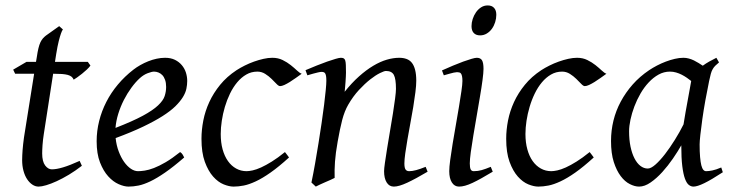

<svg xmlns="http://www.w3.org/2000/svg" viewBox="-20 -671 2707 711"><path d="M283.2 -57.1Q259.3 -38.6 235.4 -24.2Q211.4 -9.8 189.9 0Q168.5 9.8 151.1 14.9Q133.8 20 123 20Q110.8 20 99.9 12.7Q88.9 5.4 80.3 -7.6Q71.8 -20.5 66.9 -38.6Q62 -56.6 62 -78.1Q62 -87.4 62.5 -96.7Q63 -106 63.7 -116Q64.5 -126 65.7 -137.2Q66.9 -148.4 68.8 -162.1L106.4 -397.9H36.1L28.8 -413.1L78.1 -441.9H113.3L116.2 -459Q119.1 -479 122.3 -492.2Q125.5 -505.4 129.6 -514.2Q133.8 -522.9 138.7 -528.6Q143.6 -534.2 149.9 -539.1L199.2 -574.2L212.9 -562Q209.5 -557.6 205.6 -546.4Q202.1 -536.6 197.5 -518.6Q192.9 -500.5 188 -470.2L183.6 -441.9H305.2L314.9 -428.2Q310.1 -421.4 301.5 -413.3Q293 -405.3 283.7 -397.9Q274.4 -390.6 265.9 -384.5Q257.3 -378.4 252.9 -376Q250 -382.8 244.9 -387Q239.7 -391.1 231 -393.6Q222.2 -396 209.2 -397Q196.3 -397.9 178.2 -397.9H176.8L142.1 -173.8Q140.6 -164.6 139.4 -154.1Q138.2 -143.6 137.5 -134Q136.7 -124.5 136.5 -116.2Q136.2 -107.9 136.2 -103Q136.2 -72.8 147.2 -58.3Q158.2 -43.9 171.9 -43.9Q189 -43.9 213.6 -51.3Q238.3 -58.6 274.9 -75.2Z M498 -381.8Q481.9 -367.2 466.6 -346.2Q451.2 -325.2 438.7 -300.8Q426.3 -276.4 418 -249.8Q409.7 -223.1 407.7 -197.3Q471.7 -222.2 509 -242.4Q546.4 -262.7 565.4 -280.8Q584.5 -298.8 589.8 -315.4Q595.2 -332 595.2 -349.1Q595.2 -364.3 591.3 -375.2Q587.4 -386.2 581.1 -392.8Q574.7 -399.4 566.7 -402.6Q558.6 -405.8 550.3 -405.8Q542.5 -405.8 527.3 -400.1Q512.2 -394.5 498 -381.8ZM673.3 -371.1Q673.3 -357.4 670.2 -342.3Q667 -327.1 657 -311Q647 -294.9 629.2 -277.3Q611.3 -259.8 581.8 -241Q552.2 -222.2 509.8 -201.9Q467.3 -181.6 408.2 -159.7Q411.1 -132.3 419.7 -109.9Q428.2 -87.4 439.7 -71.3Q451.2 -55.2 464.6 -46.1Q478 -37.1 491.2 -37.1Q501.5 -37.1 516.1 -39.3Q530.8 -41.5 550 -48.8Q569.3 -56.2 593.5 -70.3Q617.7 -84.5 647 -107.9Q652.3 -105 656.5 -98.4Q660.6 -91.8 662.1 -87.9Q622.1 -53.2 591.3 -32Q560.5 -10.7 536.4 0.7Q512.2 12.2 492.9 16.1Q473.6 20 456.1 20Q439.9 20 419.4 11Q398.9 2 380.9 -17.8Q362.8 -37.6 350.3 -69.6Q337.9 -101.6 337.9 -147.9Q337.9 -186 347.2 -222.9Q356.4 -259.8 373.8 -293.7Q391.1 -327.6 416.5 -357.9Q441.9 -388.2 474.1 -413.1Q485.4 -421.9 499.5 -429.9Q513.7 -438 529.1 -444.1Q544.4 -450.2 560.3 -453.6Q576.2 -457 591.3 -457Q612.3 -457 627.7 -449.5Q643.1 -441.9 653.3 -429.7Q663.6 -417.5 668.5 -402.1Q673.3 -386.7 673.3 -371.1Z M1097.2 -397.9Q1086.9 -390.6 1075.4 -382.3Q1064 -374 1053.2 -367.4Q1042.5 -360.8 1033 -356.4Q1023.4 -352.1 1017.1 -352.1Q1011.7 -352.1 1003.9 -360.4Q996.1 -368.7 985.6 -378.9Q975.1 -389.2 961.9 -397.5Q948.7 -405.8 933.1 -405.8Q910.6 -405.8 892.1 -395Q873.5 -384.3 858.4 -366.2Q843.3 -348.1 831.8 -324.5Q820.3 -300.8 812.7 -275.1Q805.2 -249.5 801.3 -223.6Q797.4 -197.8 797.4 -174.8Q797.4 -143.1 804.4 -117.7Q811.5 -92.3 824.2 -74.5Q836.9 -56.6 854.5 -46.9Q872.1 -37.1 893.1 -37.1Q901.9 -37.1 915.5 -40Q929.2 -43 947 -51Q964.8 -59.1 986.8 -72.8Q1008.8 -86.4 1035.2 -107.9Q1039.1 -102.5 1043.5 -97.2Q1047.9 -91.8 1050.3 -87.9Q1012.2 -53.2 981.9 -32Q951.7 -10.7 927 0.7Q902.3 12.2 882.6 16.1Q862.8 20 845.2 20Q828.6 20 808.1 11.7Q787.6 3.4 769.3 -17.1Q751 -37.6 738.5 -71.8Q726.1 -106 726.1 -157.2Q726.1 -189.9 732.9 -224.9Q739.7 -259.8 755.1 -293.2Q770.5 -326.7 795.2 -356.9Q819.8 -387.2 856 -411.1Q869.6 -419.9 886.2 -428.2Q902.8 -436.5 920.7 -442.9Q938.5 -449.2 955.8 -453.1Q973.1 -457 988.3 -457Q1009.8 -457 1026.6 -448.7Q1043.5 -440.4 1056.6 -429.9Q1069.8 -419.4 1079.8 -409.9Q1089.8 -400.4 1097.2 -397.9Z M1563.5 -35.2Q1519 -8.8 1488 5.6Q1457 20 1438.5 20Q1421.4 20 1411.9 4.6Q1402.3 -10.7 1402.3 -37.1Q1402.3 -45.9 1405.5 -68.6Q1408.7 -91.3 1413.6 -121.6Q1418.5 -151.9 1424.3 -186Q1430.2 -220.2 1435.1 -251Q1439.9 -281.7 1443.1 -306.2Q1446.3 -330.6 1446.3 -341.8Q1446.3 -378.9 1438.5 -393.6Q1430.7 -408.2 1409.2 -408.2Q1402.8 -408.2 1387 -400.4Q1371.1 -392.6 1351.1 -377Q1331.1 -361.3 1309.3 -337.9Q1287.6 -314.5 1269.5 -283.2Q1255.9 -259.8 1247.3 -227.1Q1238.8 -194.3 1230.5 -147Q1222.7 -103.5 1220.5 -72.3Q1218.3 -41 1219.2 -12.2Q1212.9 -8.8 1203.4 -4.6Q1193.8 -0.5 1183.8 3.9Q1173.8 8.3 1164.6 12.5Q1155.3 16.6 1149.4 20L1133.3 4.9Q1140.1 -27.3 1146.7 -64.9Q1153.3 -102.5 1159.4 -140.4Q1165.5 -178.2 1170.9 -215.1Q1176.3 -252 1180.2 -283Q1184.1 -314 1186.3 -337.4Q1188.5 -360.8 1188.5 -372.1Q1188.5 -383.3 1187.3 -389.9Q1186 -396.5 1183.8 -399.7Q1181.6 -402.8 1178.2 -403.8Q1174.8 -404.8 1170.4 -404.8Q1166 -404.8 1157.5 -402.8Q1148.9 -400.9 1140.1 -398.4Q1129.9 -395.5 1118.2 -392.1L1111.3 -411.1Q1131.8 -419.9 1152.6 -428.2Q1173.3 -436.5 1191.4 -442.9Q1209.5 -449.2 1222.9 -453.1Q1236.3 -457 1242.2 -457Q1249 -457 1252.9 -454.8Q1256.8 -452.6 1258.5 -446.8Q1260.3 -440.9 1260.7 -430.2Q1261.2 -419.4 1261.2 -401.9Q1261.2 -396.5 1260.7 -387.2Q1260.3 -377.9 1259.5 -367.4Q1258.8 -356.9 1257.8 -346.9Q1256.8 -336.9 1256.3 -331.1Q1282.7 -364.3 1309.6 -388.2Q1336.4 -412.1 1362.3 -427.5Q1388.2 -442.9 1412.4 -450Q1436.5 -457 1458.5 -457Q1473.6 -457 1485.6 -452.6Q1497.6 -448.2 1505.4 -438.2Q1513.2 -428.2 1517.3 -411.9Q1521.5 -395.5 1521.5 -372.1Q1521.5 -355 1518.3 -329.6Q1515.1 -304.2 1510.3 -274.7Q1505.4 -245.1 1499.5 -213.9Q1493.7 -182.6 1488.8 -154.3Q1483.9 -126 1480.7 -102.8Q1477.5 -79.6 1477.5 -65.9Q1477.5 -49.3 1481.9 -43.2Q1486.3 -37.1 1495.1 -37.1Q1506.3 -37.1 1521 -41Q1535.6 -44.9 1556.2 -53.2Z M1804.7 -35.2Q1781.7 -21.5 1763.4 -11.2Q1745.1 -1 1730 6.1Q1714.8 13.2 1702.6 16.6Q1690.4 20 1679.7 20Q1663.1 20 1653.3 4.6Q1643.6 -10.7 1643.6 -37.1Q1643.6 -51.8 1647.2 -78.9Q1650.9 -106 1656.2 -138.9Q1661.6 -171.9 1668 -207.8Q1674.3 -243.7 1679.7 -276.1Q1685.1 -308.6 1688.7 -333.7Q1692.4 -358.9 1692.4 -371.1Q1692.4 -382.3 1690.9 -388.9Q1689.5 -395.5 1687 -398.7Q1684.6 -401.9 1680.7 -402.8Q1676.8 -403.8 1672.4 -403.8Q1668.5 -403.8 1660.4 -402.1Q1652.3 -400.4 1644 -397.9Q1634.8 -395.5 1623.5 -392.1L1616.7 -410.2Q1637.2 -419.4 1657.5 -428Q1677.7 -436.5 1695.3 -442.9Q1712.9 -449.2 1726.1 -453.1Q1739.3 -457 1745.6 -457Q1759.3 -457 1764.9 -447.8Q1770.5 -438.5 1770.5 -416Q1770.5 -401.9 1766.8 -374.3Q1763.2 -346.7 1757.3 -312.5Q1751.5 -278.3 1745.1 -241Q1738.8 -203.6 1732.9 -169.4Q1727.1 -135.3 1723.4 -107.7Q1719.7 -80.1 1719.7 -65.9Q1719.7 -50.8 1722.9 -43.9Q1726.1 -37.1 1734.4 -37.1Q1749.5 -37.1 1763.4 -41Q1777.3 -44.9 1797.4 -53.2ZM1817.9 -616.2Q1817.9 -602.5 1813.7 -589.1Q1809.6 -575.7 1801.8 -564.7Q1793.9 -553.7 1782.7 -546.9Q1771.5 -540 1757.8 -540Q1742.7 -540 1734.4 -548.8Q1726.1 -557.6 1726.1 -574.2Q1726.1 -587.4 1730.5 -600.8Q1734.9 -614.3 1742.7 -625.5Q1750.5 -636.7 1761.5 -643.8Q1772.5 -650.9 1786.1 -650.9Q1801.3 -650.9 1809.6 -641.8Q1817.9 -632.8 1817.9 -616.2Z M2225.6 -397.9Q2215.3 -390.6 2203.9 -382.3Q2192.4 -374 2181.6 -367.4Q2170.9 -360.8 2161.4 -356.4Q2151.9 -352.1 2145.5 -352.1Q2140.1 -352.1 2132.3 -360.4Q2124.5 -368.7 2114 -378.9Q2103.5 -389.2 2090.3 -397.5Q2077.1 -405.8 2061.5 -405.8Q2039.1 -405.8 2020.5 -395Q2002 -384.3 1986.8 -366.2Q1971.7 -348.1 1960.2 -324.5Q1948.7 -300.8 1941.2 -275.1Q1933.6 -249.5 1929.7 -223.6Q1925.8 -197.8 1925.8 -174.8Q1925.8 -143.1 1932.9 -117.7Q1939.9 -92.3 1952.6 -74.5Q1965.3 -56.6 1982.9 -46.9Q2000.5 -37.1 2021.5 -37.1Q2030.3 -37.1 2043.9 -40Q2057.6 -43 2075.4 -51Q2093.3 -59.1 2115.2 -72.8Q2137.2 -86.4 2163.6 -107.9Q2167.5 -102.5 2171.9 -97.2Q2176.3 -91.8 2178.7 -87.9Q2140.6 -53.2 2110.4 -32Q2080.1 -10.7 2055.4 0.7Q2030.8 12.2 2011 16.1Q1991.2 20 1973.6 20Q1957 20 1936.5 11.7Q1916 3.4 1897.7 -17.1Q1879.4 -37.6 1866.9 -71.8Q1854.5 -106 1854.5 -157.2Q1854.5 -189.9 1861.3 -224.9Q1868.2 -259.8 1883.5 -293.2Q1898.9 -326.7 1923.6 -356.9Q1948.2 -387.2 1984.4 -411.1Q1998 -419.9 2014.6 -428.2Q2031.2 -436.5 2049.1 -442.9Q2066.9 -449.2 2084.2 -453.1Q2101.6 -457 2116.7 -457Q2138.2 -457 2155 -448.7Q2171.9 -440.4 2185.1 -429.9Q2198.2 -419.4 2208.3 -409.9Q2218.3 -400.4 2225.6 -397.9Z M2511.2 -210.4Q2514.6 -232.4 2518.8 -256.1Q2522.9 -279.8 2527.1 -301.8Q2531.2 -323.7 2534.4 -342Q2537.6 -360.4 2539.6 -371.1Q2532.2 -377 2523.4 -383.1Q2514.6 -389.2 2504.6 -394.3Q2494.6 -399.4 2483.6 -402.6Q2472.7 -405.8 2460.9 -405.8Q2438.5 -405.8 2418.7 -394.8Q2398.9 -383.8 2382.1 -365.7Q2365.2 -347.7 2351.8 -324.5Q2338.4 -301.3 2329.1 -276.6Q2319.8 -252 2314.7 -228Q2309.6 -204.1 2309.6 -185.1Q2309.6 -153.3 2314.9 -127.9Q2320.3 -102.5 2329.6 -84.5Q2338.9 -66.4 2351.6 -56.6Q2364.3 -46.9 2378.9 -46.9Q2390.6 -46.9 2407.5 -61.8Q2424.3 -76.7 2442.6 -100.3Q2460.9 -124 2479 -153.1Q2497.1 -182.1 2511.2 -210.4ZM2656.7 -33.2Q2614.3 -5.4 2588.1 7.3Q2562 20 2547.9 20Q2539.1 20 2531 13.9Q2522.9 7.8 2516.6 -9Q2510.3 -25.9 2506.6 -55.7Q2502.9 -85.4 2502.9 -132.8Q2490.2 -110.4 2471.9 -83.7Q2453.6 -57.1 2432.6 -33.9Q2411.6 -10.7 2389.4 4.6Q2367.2 20 2346.7 20Q2330.6 20 2312.3 10.7Q2293.9 1.5 2278.6 -18.8Q2263.2 -39.1 2252.9 -71Q2242.7 -103 2242.7 -148.9Q2242.7 -187.5 2251.7 -224.4Q2260.7 -261.2 2278.8 -294.9Q2296.9 -328.6 2323 -358.2Q2349.1 -387.7 2383.8 -411.1Q2397 -419.9 2412.8 -428.2Q2428.7 -436.5 2445.6 -442.9Q2462.4 -449.2 2479 -453.1Q2495.6 -457 2510.7 -457Q2521 -457 2530.8 -454.3Q2540.5 -451.7 2549.6 -447.3Q2558.6 -442.9 2566.9 -437.7Q2575.2 -432.6 2582.5 -427.7Q2593.8 -436 2606.4 -443.1Q2619.1 -450.2 2632.8 -457L2642.6 -439.9Q2634.3 -433.1 2628.9 -427.7Q2623.5 -422.4 2619.4 -415.3Q2615.2 -408.2 2612.3 -397.9Q2609.4 -387.7 2606 -371.1Q2598.6 -335.9 2592 -299.1Q2585.4 -262.2 2580.8 -229.5Q2576.2 -196.8 2573.5 -171.9Q2570.8 -147 2570.8 -136.2Q2570.8 -108.4 2572.5 -89.4Q2574.2 -70.3 2577.1 -58.8Q2580.1 -47.4 2584.5 -42.2Q2588.9 -37.1 2594.7 -37.1Q2604.5 -37.1 2617.9 -39.8Q2631.3 -42.5 2650.9 -50.8Z"/></svg>

Font: Gentium Plus Am
Style: Italic
Weight: 400
Italic angle: -8°
Designer: J. Victor Gaultney, Annie Olsen, Iska Routamaa, Becca Hirsbrunner
Foundry: SIL International
Version: Version 5.000